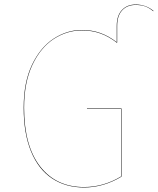

<svg xmlns="http://www.w3.org/2000/svg" viewBox="-20 -823 701 852"><path d="M661 -775 660 -773Q644 -787 626 -794Q608 -801 582 -801Q544 -801 522 -777Q500 -753 500 -708V-635L499 -633Q463 -661 425.5 -674.5Q388 -688 343 -688Q277 -688 218.5 -650Q160 -612 123.5 -534.5Q87 -457 87 -345Q87 -176 158 -84.5Q229 7 353 7Q439 7 517 -40V-340H366V-342H519V-39Q439 9 353 9Q271 9 210.5 -31.5Q150 -72 117.5 -151.5Q85 -231 85 -345Q85 -458 122 -535.5Q159 -613 218 -651.5Q277 -690 343 -690Q388 -690 425.5 -676.5Q463 -663 498 -636V-708Q498 -754 521 -778.5Q544 -803 582 -803Q627 -803 661 -775Z"/></svg>

Font: FiraGO Two
Style: Regular
Weight: 100
Designer: bBox Type
Foundry: bBox Type GmbH
Version: Version 1.001